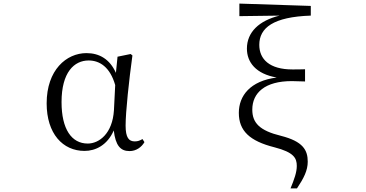

<svg xmlns="http://www.w3.org/2000/svg" viewBox="-20 -827 2040 1070"><path d="M451 14C513 14 578 -18 614 -100C624 -16 651 15 702 15C739 15 769 -7 785 -35L774 -52C760 -44 749 -39 731 -39C698 -39 680 -60 680 -127C680 -204 699 -380 718 -518L708 -526L635 -511L626 -421C592 -497 534 -531 462 -531C350 -531 240 -437 240 -251C240 -82 330 14 451 14ZM622 -353 615 -213C607 -82 532 -27 469 -27C379 -27 323 -107 323 -258C323 -425 394 -490 474 -490C535 -490 593 -454 622 -353Z M1599 223H1635C1673 166 1695 123 1695 74C1695 9 1668 -39 1546 -70C1427 -99 1386 -142 1386 -216C1386 -310 1457 -375 1606 -375C1623 -375 1653 -374 1680 -373V-441C1658 -440 1626 -440 1610 -440C1482 -440 1425 -497 1425 -577C1425 -672 1503 -733 1712 -740V-794L1314 -807V-737L1538 -740C1424 -712 1356 -648 1356 -556C1356 -480 1406 -415 1522 -395C1374 -376 1311 -293 1311 -198C1311 -98 1371 -41 1510 -6C1618 22 1634 54 1634 98C1634 133 1620 172 1599 223Z"/></svg>

Font: Harano Aji Mincho TW
Style: Regular
Weight: 400
Foundry: Masamichi Hosoda
Version: HaranoAjiMinchoTW-Regular version 20230610;ttx 4.39.4